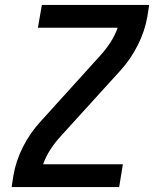

<svg xmlns="http://www.w3.org/2000/svg" viewBox="-20 -755 640 775"><path d="M27 0 34 -46Q44 -105 73 -162.5Q102 -220 146 -267L384 -530Q407 -555 425.5 -583.5Q444 -612 455 -643H133L149 -735H582L575 -689Q565 -630 536 -572.5Q507 -515 464 -468L344 -336L225 -205Q202 -180 183.5 -151.5Q165 -123 154 -92H476L461 0Z"/></svg>

Font: Iosevka Curly SmBdExObl
Style: Regular
Weight: 600
Width: 7
Italic angle: -9°
Monospace: yes
Designer: Belleve Invis
Foundry: Belleve Invis
Version: Version 11.1.0; ttfautohint (v1.8.3)